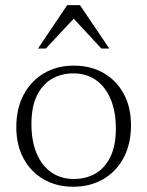

<svg xmlns="http://www.w3.org/2000/svg" viewBox="-20 -700 560 730"><path d="M260.5 -19.5Q307 -19.5 343 -40.2Q379 -61 399.8 -103.8Q420.5 -146.5 420.5 -211.5Q420.5 -276.5 400.5 -323.5Q380.5 -370.5 344.5 -395.8Q308.5 -421 259 -421Q213 -421 177 -400Q141 -379 120.2 -336.2Q99.5 -293.5 99.5 -228.5Q99.5 -164 119.2 -117Q139 -70 175.2 -44.8Q211.5 -19.5 260.5 -19.5ZM258.5 10Q195.5 10 146.5 -18Q97.5 -46 69.8 -97Q42 -148 42 -216.5Q42 -287.5 70 -340Q98 -392.5 147.2 -421.5Q196.5 -450.5 261 -450.5Q324.5 -450.5 373.5 -422.5Q422.5 -394.5 450.2 -343.8Q478 -293 478 -224Q478 -152.5 450 -100Q422 -47.5 372.5 -18.8Q323 10 258.5 10ZM124.5 -515.5 235.5 -680.5H284L395.5 -515.5H365.5L250.5 -639.5H270L154.5 -515.5Z"/></svg>

Font: Newsreader 16pt 16pt Light
Style: Regular
Weight: 300
Version: Version 1.003